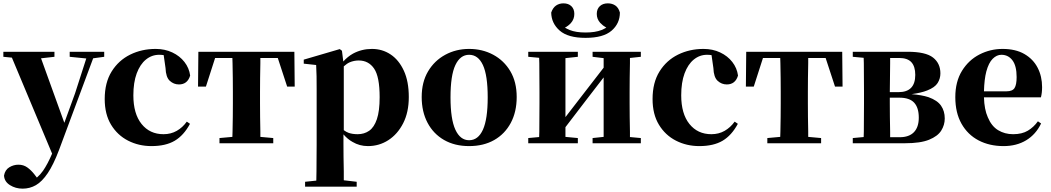

<svg xmlns="http://www.w3.org/2000/svg" viewBox="-27 -855 6273 1146"><path d="M108 271Q66 271 32.5 250Q-1 229 -3 193Q3 159 28.5 143.5Q54 128 83 128Q113 128 135.5 144Q158 160 177 184L193 205Q214 187 230 164Q257 125 284 62L44 -511L-7 -516V-546H298V-516L218 -507L357 -122L421 -298L488 -506L389 -516V-546H595V-516L529 -507L325 41Q292 128 258 178.5Q224 229 187.5 250Q151 271 108 271Z M877 17Q801 17 737.5 -15.5Q674 -48 636 -110.5Q598 -173 598 -264Q598 -362 639.5 -428.5Q681 -495 750 -529Q819 -563 902 -563Q957 -563 1001.5 -542Q1046 -521 1074 -485Q1102 -449 1108 -404Q1092 -351 1041 -351Q1010 -351 986.5 -372.5Q963 -394 961 -449L950 -526Q937 -528 923 -528Q879 -528 844 -499.5Q809 -471 789 -417Q769 -363 769 -286Q769 -176 818 -115Q867 -54 949 -54Q993 -54 1028 -74Q1063 -94 1088 -129L1107 -116Q1070 -47 1016 -15Q962 17 877 17Z M1155 -338 1157 -546H1730L1732 -338H1687L1631 -509H1527Q1527 -495 1527 -478Q1526 -435 1525.5 -389Q1525 -343 1525 -308V-238Q1525 -203 1525.5 -157Q1526 -111 1527 -69Q1527 -52 1527 -38L1604 -31V0H1283V-31L1360 -38Q1361 -52 1361 -69Q1362 -111 1362.5 -157Q1363 -203 1363 -238V-308Q1363 -343 1362.5 -389Q1362 -435 1361 -478Q1361 -495 1360 -509H1257L1202 -338Z M1794 259V230L1861 223Q1861 196 1862 168Q1862 124 1862.5 83Q1863 42 1863 7V-320Q1863 -369 1862.5 -400Q1862 -431 1860 -467L1786 -475V-499L2001 -562L2014 -552L2022 -488Q2048 -517 2080 -535Q2132 -563 2193 -563Q2255 -563 2304.5 -530Q2354 -497 2383.5 -433Q2413 -369 2413 -276Q2413 -185 2379.5 -119.5Q2346 -54 2291 -18.5Q2236 17 2169 17Q2119 17 2077 -8Q2048 -24 2023 -53V6Q2023 41 2023.5 82.5Q2024 124 2025 168Q2025 195 2025 221L2102 230V259ZM2025 -78Q2040 -67 2054 -62Q2077 -54 2108 -54Q2147 -54 2176.5 -74.5Q2206 -95 2222.5 -143.5Q2239 -192 2239 -275Q2239 -397 2206 -445.5Q2173 -494 2114 -494Q2086 -494 2060 -483Q2044 -476 2025 -459Z M2773 17Q2687 17 2623.5 -19.5Q2560 -56 2525 -122Q2490 -188 2490 -276Q2490 -365 2528 -429Q2566 -493 2630.5 -528Q2695 -563 2773 -563Q2852 -563 2916.5 -528.5Q2981 -494 3019 -430Q3057 -366 3057 -276Q3057 -187 3021.5 -121Q2986 -55 2922.5 -19Q2859 17 2773 17ZM2773 -18Q2827 -18 2855.5 -81Q2884 -144 2884 -274Q2884 -405 2855.5 -466.5Q2827 -528 2773 -528Q2720 -528 2691 -466.5Q2662 -405 2662 -274Q2662 -144 2691 -81Q2720 -18 2773 -18Z M3126 0V-31L3191 -37Q3191 -51 3192 -69Q3192 -111 3192.5 -157Q3193 -203 3193 -238V-308Q3193 -343 3192.5 -389Q3192 -435 3192 -478Q3191 -495 3191 -510L3126 -516V-546H3422V-516L3348 -508V-156L3443 -279L3576 -451V-508L3510 -516V-546H3798V-516L3733 -509Q3733 -495 3733 -478Q3732 -435 3731.5 -389Q3731 -343 3731 -308V-238Q3731 -203 3731.5 -157Q3732 -111 3733 -69Q3733 -51 3733 -37L3798 -31V0H3510V-31L3576 -38V-393L3475 -262L3348 -96V-38L3422 -31V0ZM3468 -629Q3363 -629 3313.5 -672.5Q3264 -716 3263 -780Q3273 -809 3292 -822Q3311 -835 3336 -835Q3366 -835 3383.5 -818Q3401 -801 3401 -772Q3401 -741 3381 -718Q3366 -701 3345 -690Q3359 -682 3373 -676Q3410 -661 3468 -661Q3526 -661 3564 -676Q3578 -682 3592 -690Q3571 -702 3556 -718Q3535 -741 3535 -772Q3535 -801 3553 -818Q3571 -835 3601 -835Q3627 -835 3646 -822Q3665 -809 3673 -780Q3673 -715 3623.5 -672Q3574 -629 3468 -629Z M4147 17Q4071 17 4007.5 -15.5Q3944 -48 3906 -110.5Q3868 -173 3868 -264Q3868 -362 3909.5 -428.5Q3951 -495 4020 -529Q4089 -563 4172 -563Q4227 -563 4271.5 -542Q4316 -521 4344 -485Q4372 -449 4378 -404Q4362 -351 4311 -351Q4280 -351 4256.5 -372.5Q4233 -394 4231 -449L4220 -526Q4207 -528 4193 -528Q4149 -528 4114 -499.5Q4079 -471 4059 -417Q4039 -363 4039 -286Q4039 -176 4088 -115Q4137 -54 4219 -54Q4263 -54 4298 -74Q4333 -94 4358 -129L4377 -116Q4340 -47 4286 -15Q4232 17 4147 17Z M4425 -338 4427 -546H5000L5002 -338H4957L4901 -509H4797Q4797 -495 4797 -478Q4796 -435 4795.5 -389Q4795 -343 4795 -308V-238Q4795 -203 4795.5 -157Q4796 -111 4797 -69Q4797 -52 4797 -38L4874 -31V0H4553V-31L4630 -38Q4631 -52 4631 -69Q4632 -111 4632.5 -157Q4633 -203 4633 -238V-308Q4633 -343 4632.5 -389Q4632 -435 4631 -478Q4631 -495 4630 -509H4527L4472 -338Z M5063 0V-31L5128 -37Q5128 -51 5129 -69Q5129 -111 5129.5 -157Q5130 -203 5130 -238V-308Q5130 -343 5129.5 -389Q5129 -435 5129 -478Q5128 -495 5128 -510L5063 -516V-546H5390Q5498 -546 5542 -511.5Q5586 -477 5586 -417Q5586 -386 5569.5 -359.5Q5553 -333 5507 -315Q5472 -301 5414 -293Q5475 -288 5515 -275Q5568 -256 5590 -224Q5612 -192 5612 -148Q5612 -109 5591 -75.5Q5570 -42 5518.5 -21Q5467 0 5375 0ZM5286 -36H5343Q5399 -36 5428 -66Q5457 -96 5457 -153Q5457 -212 5429.5 -242Q5402 -272 5341 -272H5284V-238Q5284 -203 5284.5 -157Q5285 -111 5286 -69Q5286 -51 5286 -36ZM5284 -305H5336Q5436 -305 5436 -408Q5436 -458 5413 -483.5Q5390 -509 5339 -509H5286Q5286 -495 5286 -478Q5285 -434 5285 -385Q5284 -343 5284 -305Z M5963 17Q5879 17 5814 -17Q5749 -51 5712 -116.5Q5675 -182 5675 -275Q5675 -368 5715 -432.5Q5755 -497 5819.5 -530Q5884 -563 5957 -563Q6035 -563 6087.5 -532.5Q6140 -502 6166.5 -450.5Q6193 -399 6193 -335Q6193 -301 6186 -274H5846Q5848 -202 5869 -155Q5891 -102 5930.5 -78Q5970 -54 6020 -54Q6073 -54 6108 -75Q6143 -96 6168 -131L6187 -118Q6156 -53 6098.5 -18Q6041 17 5963 17ZM5846 -310H5981Q6016 -310 6028.5 -329.5Q6041 -349 6041 -395Q6041 -462 6016 -495Q5991 -528 5950 -528Q5922 -528 5898 -504Q5874 -480 5860 -428Q5848 -382 5846 -310Z"/></svg>

Font: Early Summer Mincho Heavy
Style: Regular
Weight: 900
Designer: GuiWonder
Version: Version 1.002